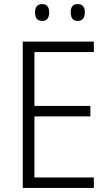

<svg xmlns="http://www.w3.org/2000/svg" viewBox="-20 -917 534 937"><path d="M438 0H91V-714H438V-663H148V-400H421V-349H148V-51H438ZM151 -856Q151 -897 186 -897Q220 -897 220 -856Q220 -815 186 -815Q151 -815 151 -856ZM325 -857Q325 -897 359 -897Q394 -897 394 -857Q394 -815 359 -815Q325 -815 325 -857Z"/></svg>

Font: Noto Sans Myanmar UI SemiCondensed Light
Style: Regular
Weight: 300
Width: 4
Designer: Monotype Design Team
Foundry: Monotype Imaging Inc.
Version: Version 2.103; ttfautohint (v1.8.4.7-5d5b)